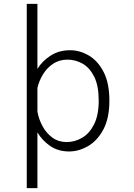

<svg xmlns="http://www.w3.org/2000/svg" viewBox="-20 -770 690 990"><path d="M118 200V-750H173V-415Q198 -455.5 241 -483.2Q284 -511 341.5 -511Q391 -511 437.5 -484Q484 -457 514 -399.5Q544 -342 544 -251Q544 -160 512.8 -102Q481.5 -44 433.8 -16.5Q386 11 336.5 11Q280 11 238.5 -17.5Q197 -46 173 -87.5V200ZM328 -462.5Q285.5 -462.5 253.8 -441.2Q222 -420 201.8 -386.8Q181.5 -353.5 173 -317V-194Q180 -155 199.5 -119Q219 -83 250.5 -60.2Q282 -37.5 324 -37.5Q366 -37.5 403.8 -59.8Q441.5 -82 465.2 -129.2Q489 -176.5 489 -251Q489 -327 466.2 -373.5Q443.5 -420 406.8 -441.2Q370 -462.5 328 -462.5Z"/></svg>

Font: Trispace ExtraLight
Style: Regular
Weight: 200
Designer: Tyler Finck
Foundry: Etcetera Type Company
Version: Version 1.210; ttfautohint (v1.8.3)